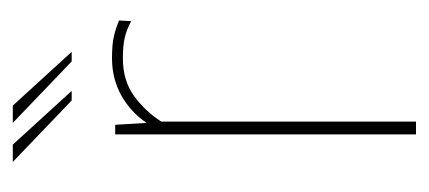

<svg xmlns="http://www.w3.org/2000/svg" viewBox="-205 -465 670 300"><g transform="rotate(-90 130.0 -315.0)"><path d="M70 0V-470H85L88 -421Q105 -446 131 -460.5Q157 -475 189 -475Q211 -475 223.5 -472Q236 -469 248 -464L247 -445Q234 -452 221.5 -455Q209 -458 189 -458Q154 -458 130 -440.5Q106 -423 90 -398V0ZM123 -538 27 -630H54L138 -538ZM184 -538 88 -630H115L199 -538Z"/></g></svg>

Font: Smooch Sans Thin Thin
Style: Regular
Weight: 250
Version: Version 1.010